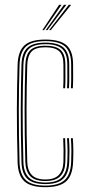

<svg xmlns="http://www.w3.org/2000/svg" viewBox="-20 -770 366 796"><path d="M168 6Q108 6 81.2 -18.1Q54.5 -42.2 53 -98Q51.2 -161.2 50.6 -215.1Q50 -269 50 -317Q50 -365 50.9 -410.1Q51.8 -455.2 53 -501Q54.5 -556.8 80.9 -581.4Q107.2 -606 168 -606Q229.8 -606 256.4 -581.9Q283 -557.8 283 -502Q283 -479.5 283.2 -455.1Q283.5 -430.8 282 -404H274Q275.5 -431 275.2 -454Q275 -477 275 -502Q275 -554.2 250.2 -576.9Q225.5 -599.5 168 -599.5Q110.5 -599.5 86.5 -575.9Q62.5 -552.2 61 -500.8Q59.8 -455 58.9 -409.8Q58 -364.5 58 -316.6Q58 -268.8 58.6 -215Q59.2 -161.2 61 -98.2Q62.2 -46.8 87.2 -23.6Q112.2 -0.5 168 -0.5Q223.2 -0.5 248.1 -23.6Q273 -46.8 275 -98.2Q276 -120 276 -143.1Q276 -166.2 274 -197H282Q283.8 -171 284 -147.8Q284.2 -124.5 283 -98Q280.8 -42.2 254.1 -18.1Q227.5 6 168 6ZM168 -6.8Q116.2 -6.8 93.2 -28.9Q70.2 -51 69 -98.5Q67.2 -162 66.6 -215.9Q66 -269.8 66 -317.4Q66 -365 66.9 -409.9Q67.8 -454.8 69 -500.5Q70.2 -549.8 93.1 -571.5Q116 -593.2 168 -593.2Q221 -593.2 244 -572.1Q267 -551 267 -502Q267 -477 267.2 -454Q267.5 -431 266 -404H258Q259.5 -431 259.2 -454Q259 -477 259 -502Q259 -547.5 237.9 -567.1Q216.8 -586.8 168 -586.8Q118 -586.8 98.1 -565.5Q78.2 -544.2 77 -500.2Q75.8 -454.2 74.9 -409.4Q74 -364.5 74 -317Q74 -269.5 74.6 -215.9Q75.2 -162.2 77 -98.8Q78.2 -55.5 99.4 -34.4Q120.5 -13.2 168 -13.2Q215.5 -13.2 236.4 -34.6Q257.2 -56 259 -99Q260.2 -124.5 260 -146.4Q259.8 -168.2 258 -197H266Q268 -166 268 -143.6Q268 -121.2 267 -98.5Q265.2 -51 242.1 -28.9Q219 -6.8 168 -6.8ZM168 -19.5Q124.5 -19.5 105.4 -39.6Q86.2 -59.8 85 -98.8Q83.2 -162.5 82.6 -216.2Q82 -270 82 -317.5Q82 -365 82.9 -409.8Q83.8 -454.5 85 -500.2Q86.2 -542.8 105.2 -561.6Q124.2 -580.5 168 -580.5Q212.5 -580.5 231.8 -562.2Q251 -544 251 -502Q251 -481.5 251.2 -456.4Q251.5 -431.2 250 -404H242Q243.5 -431.2 243.2 -456.4Q243 -481.5 243 -502Q243 -540.8 225.6 -557.4Q208.2 -574 168 -574Q127.5 -574 110.9 -556.2Q94.2 -538.5 93 -500Q91.8 -454.2 90.9 -409.4Q90 -364.5 90 -317Q90 -269.5 90.6 -216Q91.2 -162.5 93 -99Q94 -64.2 111.4 -45.1Q128.8 -26 168 -26Q206.8 -26 224.4 -45.2Q242 -64.5 243 -99.5Q243.8 -124.8 243.5 -147.8Q243.2 -170.8 242 -197H250Q251.5 -165.8 251.6 -144.8Q251.8 -123.8 251 -99.2Q249.8 -60 230.4 -39.8Q211 -19.5 168 -19.5ZM155.5 -645 225 -750H235L162.5 -645ZM183.5 -645 265 -750H275L190.5 -645ZM169.5 -645 245 -750H255L176.5 -645Z"/></svg>

Font: Big Shoulders Inline Text SC Thin
Style: Regular
Weight: 100
Designer: Patric King
Foundry: XO Type Co
Version: Version 2.002